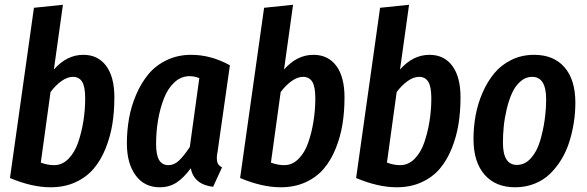

<svg xmlns="http://www.w3.org/2000/svg" viewBox="-20 -774 2472 809"><path d="M331.1 -543Q392.6 -543 427.2 -496.6Q461.9 -450.2 461.9 -363.8Q461.9 -304.2 453.4 -251Q444.8 -197.8 424.8 -148.2Q404.8 -98.6 374.5 -63Q344.2 -27.3 297.9 -6.1Q251.5 15.1 192.9 15.1Q114.7 15.1 22 -23.9L123 -741.2L245.1 -753.9L207 -481Q261.2 -543 331.1 -543ZM287.1 -450.2Q264.2 -450.2 239.3 -432.6Q214.4 -415 192.9 -386.2L151.9 -88.9Q180.2 -78.1 208 -78.1Q241.7 -78.1 268.1 -104.5Q294.4 -130.9 309.1 -173.3Q323.7 -215.8 331.3 -263.4Q338.9 -311 338.9 -359.9Q338.9 -409.2 325.9 -429.7Q313 -450.2 287.1 -450.2Z M785.6 -543Q868.7 -543 948.7 -499L897 -136.2Q891.6 -110.8 894.8 -94Q897.9 -77.1 915.5 -68.8L877.9 13.2Q797.4 3.4 783.7 -64.9Q754.9 -25.4 724.4 -5.1Q693.8 15.1 652.8 15.1Q588.4 15.1 551.5 -35.2Q514.6 -85.4 514.6 -169.9Q514.6 -223.6 523.7 -274.9Q532.7 -326.2 553.7 -375.2Q574.7 -424.3 605.2 -461.2Q635.7 -498 682.1 -520.5Q728.5 -543 785.6 -543ZM778.8 -453.1Q743.2 -453.1 715.1 -427.2Q687 -401.4 670.7 -359.1Q654.3 -316.9 646 -268.1Q637.7 -219.2 637.7 -168Q637.7 -120.6 650.6 -99.4Q663.6 -78.1 689.9 -78.1Q713.9 -78.1 734.4 -97.7Q754.9 -117.2 779.8 -154.8L819.8 -444.8Q799.3 -453.1 778.8 -453.1Z M1300.8 -543Q1362.3 -543 1397 -496.6Q1431.6 -450.2 1431.6 -363.8Q1431.6 -304.2 1423.1 -251Q1414.6 -197.8 1394.5 -148.2Q1374.5 -98.6 1344.2 -63Q1314 -27.3 1267.6 -6.1Q1221.2 15.1 1162.6 15.1Q1084.5 15.1 991.7 -23.9L1092.8 -741.2L1214.8 -753.9L1176.8 -481Q1231 -543 1300.8 -543ZM1256.8 -450.2Q1233.9 -450.2 1209 -432.6Q1184.1 -415 1162.6 -386.2L1121.6 -88.9Q1149.9 -78.1 1177.7 -78.1Q1211.4 -78.1 1237.8 -104.5Q1264.2 -130.9 1278.8 -173.3Q1293.5 -215.8 1301 -263.4Q1308.6 -311 1308.6 -359.9Q1308.6 -409.2 1295.7 -429.7Q1282.7 -450.2 1256.8 -450.2Z M1789.6 -543Q1851.1 -543 1885.7 -496.6Q1920.4 -450.2 1920.4 -363.8Q1920.4 -304.2 1911.9 -251Q1903.3 -197.8 1883.3 -148.2Q1863.3 -98.6 1833 -63Q1802.7 -27.3 1756.3 -6.1Q1710 15.1 1651.4 15.1Q1573.2 15.1 1480.5 -23.9L1581.5 -741.2L1703.6 -753.9L1665.5 -481Q1719.7 -543 1789.6 -543ZM1745.6 -450.2Q1722.7 -450.2 1697.8 -432.6Q1672.9 -415 1651.4 -386.2L1610.4 -88.9Q1638.7 -78.1 1666.5 -78.1Q1700.2 -78.1 1726.6 -104.5Q1752.9 -130.9 1767.6 -173.3Q1782.2 -215.8 1789.8 -263.4Q1797.4 -311 1797.4 -359.9Q1797.4 -409.2 1784.4 -429.7Q1771.5 -450.2 1745.6 -450.2Z M2150.4 15.1Q2067.9 15.1 2021.5 -38.3Q1975.1 -91.8 1975.1 -188Q1975.1 -238.8 1984.1 -288.1Q1993.2 -337.4 2013.4 -383.8Q2033.7 -430.2 2062.7 -465.3Q2091.8 -500.5 2135 -521.7Q2178.2 -543 2230.5 -543Q2313 -543 2358.6 -490.5Q2404.3 -438 2404.3 -340.8Q2404.3 -299.3 2397.9 -258.1Q2391.6 -216.8 2378.9 -176.5Q2366.2 -136.2 2345.2 -101.8Q2324.2 -67.4 2296.9 -41Q2269.5 -14.6 2231.9 0.2Q2194.3 15.1 2150.4 15.1ZM2158.2 -79.1Q2191.9 -79.1 2217.3 -107.7Q2242.7 -136.2 2255.9 -180.9Q2269 -225.6 2275.1 -269.8Q2281.2 -314 2281.2 -356Q2281.2 -450.2 2222.2 -450.2Q2194.8 -450.2 2172.9 -430.9Q2150.9 -411.6 2137.5 -381.8Q2124 -352.1 2115 -314Q2106 -275.9 2102.5 -240.7Q2099.1 -205.6 2099.1 -172.9Q2099.1 -79.1 2158.2 -79.1Z"/></svg>

Font: Fira Sans Compressed Medium
Style: Italic
Weight: 500
Width: 3
Italic angle: -8°
Designer: Carrois Corporate & Edenspiekermann AG
Foundry: Carrois Corporate GbR & Edenspiekermann AG
Version: Version 4.203;PS 004.203;hotconv 1.0.88;makeotf.lib2.5.64775